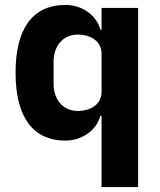

<svg xmlns="http://www.w3.org/2000/svg" viewBox="-20 -557 648 777"><path d="M391 -88V200H539V-525H391V-437H386C371 -495 313 -537 245 -537C112 -537 43 -441 43 -263C43 -85 112 12 245 12C313 12 371 -31 386 -88ZM294 -108C238 -108 197 -151 197 -217V-308C197 -374 238 -417 294 -417C350 -417 391 -388 391 -340V-185C391 -137 350 -108 294 -108Z"/></svg>

Font: Braiins Sans
Style: Bold
Weight: 700
Designer: Mike Abbink, Paul van der Laan, Pieter van Rosmalen, Jiri Chlebus, Lubos Buracinsky
Foundry: Bold Monday, Sudetype
Version: Version 1.000;hotconv 1.0.109;makeotfexe 2.5.65596